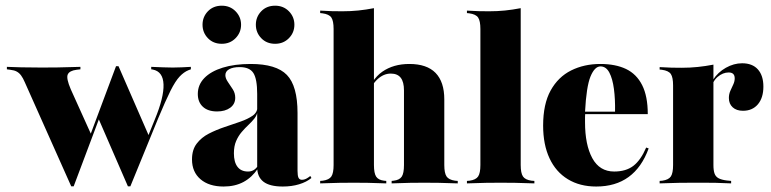

<svg xmlns="http://www.w3.org/2000/svg" viewBox="-20 -660 2776 691"><path d="M236.3 10.5 69.4 -363.7Q62.9 -379 56 -388.3Q49.2 -397.6 40.3 -402.4Q31.5 -407.3 16.9 -408.9L4.8 -410.5V-419.4Q23.4 -418.5 56.5 -417.7Q89.5 -416.9 130.6 -416.9H121.8H128.2Q159.7 -416.9 186.7 -417.3Q213.7 -417.7 235.1 -418.5Q256.5 -419.4 269.4 -419.4V-410.5L255.6 -408.9Q229.8 -405.6 223.8 -391.9Q217.7 -378.2 234.7 -338.7L309.7 -172.6L301.6 -165.3L397.6 -421.8L405.6 -416.1L245.2 10.5ZM440.3 10.5 333.1 -236.3 397.6 -421.8H406.5L516.9 -168.5L508.1 -158.1L537.1 -229.8Q570.2 -309.7 568.5 -356Q566.9 -402.4 529.8 -409.7L524.2 -410.5V-419.4Q550.8 -418.5 566.9 -417.7Q583.1 -416.9 601.6 -416.9Q620.2 -416.9 634.3 -417.7Q648.4 -418.5 666.9 -419.4V-410.5L658.1 -407.3Q641.9 -400.8 626.6 -384.7Q611.3 -368.5 593.5 -333.1Q575.8 -297.6 549.2 -233.9L449.2 10.5Z M905.6 -209.7V-321.8Q905.6 -375.8 891.9 -397.2Q878.2 -418.5 842.7 -418.5Q818.5 -418.5 804.8 -410.9Q791.1 -403.2 791.1 -389.5Q791.1 -378.2 800 -365.3Q808.9 -352.4 817.7 -338.7Q826.6 -325 826.6 -308.1Q826.6 -285.5 808.5 -272.2Q790.3 -258.9 761.3 -258.9Q728.2 -258.9 710.1 -275.8Q691.9 -292.7 691.9 -321.8Q691.9 -354.8 715.3 -379Q738.7 -403.2 781.5 -416.5Q824.2 -429.8 882.3 -429.8Q974.2 -429.8 1012.5 -390.3Q1050.8 -350.8 1050.8 -253.2V-209.7ZM784.7 11.3Q732.3 11.3 701.6 -14.9Q671 -41.1 671 -86.3Q671 -121 687.9 -143.1Q704.8 -165.3 731.5 -179Q758.1 -192.7 788.3 -202.8Q818.5 -212.9 845.2 -222.2Q871.8 -231.5 889.1 -243.5Q906.5 -255.6 906.5 -275.8L907.3 -260.5Q904.8 -245.2 895.6 -233.5Q886.3 -221.8 874.2 -210.5Q862.1 -199.2 850 -185.1Q837.9 -171 829.8 -152.4Q821.8 -133.9 821.8 -108.1Q821.8 -76.6 834.7 -59.7Q847.6 -42.7 872.6 -42.7Q883.9 -42.7 892.3 -47.6Q900.8 -52.4 908.1 -62.9V-53.2Q887.1 -21.8 856.5 -5.2Q825.8 11.3 784.7 11.3ZM1050.8 -45.2Q1050.8 -27.4 1054.4 -20.2Q1058.1 -12.9 1066.9 -12.9Q1074.2 -12.9 1081.5 -16.5Q1088.7 -20.2 1096.8 -26.6L1100.8 -19.4Q1083.1 -4.8 1056.5 3.2Q1029.8 11.3 997.6 11.3Q950.8 11.3 928.2 -6Q905.6 -23.4 905.6 -58.1V-209.7H1050.8ZM970.2 -502.4Q939.5 -502.4 920.2 -522.6Q900.8 -542.7 900.8 -571Q900.8 -599.2 920.2 -619.4Q939.5 -639.5 970.2 -639.5Q1000 -639.5 1019.8 -619.4Q1039.5 -599.2 1039.5 -571Q1039.5 -542.7 1019.8 -522.6Q1000 -502.4 970.2 -502.4ZM778.2 -502.4Q747.6 -502.4 728.2 -522.6Q708.9 -542.7 708.9 -571Q708.9 -599.2 728.2 -619.4Q747.6 -639.5 778.2 -639.5Q808.1 -639.5 827.8 -619.4Q847.6 -599.2 847.6 -571Q847.6 -542.7 827.8 -522.6Q808.1 -502.4 778.2 -502.4Z M1253.2 -2.4Q1228.2 -2.4 1201.2 -2Q1174.2 -1.6 1132.3 0V-8.9L1141.9 -9.7Q1164.5 -12.9 1172.6 -25Q1180.6 -37.1 1180.6 -66.1V-209.7H1325.8V-66.1Q1325.8 -36.3 1333.9 -24.2Q1341.9 -12.1 1362.1 -9.7L1370.2 -8.9V0Q1329 -1.6 1303.6 -2Q1278.2 -2.4 1253.2 -2.4ZM1433.9 -209.7V-334.7Q1433.9 -365.3 1422.2 -380.2Q1410.5 -395.2 1386.3 -395.2Q1360.5 -395.2 1338.3 -374.6Q1316.1 -354 1297.6 -306.5L1294.4 -309.7Q1316.1 -374.2 1356 -402Q1396 -429.8 1453.2 -429.8Q1516.1 -429.8 1547.6 -397.6Q1579 -365.3 1579 -302.4V-209.7ZM1506.5 -2.4Q1482.3 -2.4 1456 -2Q1429.8 -1.6 1389.5 0V-8.9L1396.8 -9.7Q1417.7 -12.1 1425.8 -24.2Q1433.9 -36.3 1433.9 -66.1V-209.7H1579V-66.1Q1579 -37.1 1587.1 -25Q1595.2 -12.9 1617.7 -9.7L1627.4 -8.9V0Q1585.5 -1.6 1558.9 -2Q1532.3 -2.4 1506.5 -2.4ZM1180.6 -209.7V-555.6Q1180.6 -584.7 1172.6 -596.8Q1164.5 -608.9 1140.3 -612.1L1132.3 -612.9V-621.8Q1156.5 -620.2 1175 -619.8Q1193.5 -619.4 1212.1 -619.4Q1241.9 -619.4 1269.4 -622.2Q1296.8 -625 1325.8 -630.6V-621.8V-209.7Z M1781.5 -2.4Q1756.5 -2.4 1729.4 -2Q1702.4 -1.6 1660.5 0V-8.9L1670.2 -9.7Q1692.7 -12.9 1700.8 -25Q1708.9 -37.1 1708.9 -66.1V-209.7H1854V-66.1Q1854 -37.1 1862.1 -25Q1870.2 -12.9 1892.7 -9.7L1903.2 -8.9V0Q1861.3 -1.6 1834.3 -2Q1807.3 -2.4 1781.5 -2.4ZM1708.9 -209.7V-555.6Q1708.9 -584.7 1700.8 -596.8Q1692.7 -608.9 1668.5 -612.1L1660.5 -612.9V-621.8Q1684.7 -620.2 1703.2 -619.8Q1721.8 -619.4 1740.3 -619.4Q1770.2 -619.4 1797.6 -622.2Q1825 -625 1854 -630.6V-621.8V-209.7Z M2125.8 11.3Q2066.9 11.3 2023.8 -14.9Q1980.6 -41.1 1957.7 -90.3Q1934.7 -139.5 1934.7 -208.1Q1934.7 -285.5 1961.7 -334.3Q1988.7 -383.1 2035.5 -406.5Q2082.3 -429.8 2140.3 -429.8Q2195.2 -429.8 2233.1 -411.7Q2271 -393.5 2291.1 -353.6Q2311.3 -313.7 2311.3 -249.2H2041.9L2040.3 -258.1H2193.5Q2194.4 -303.2 2189.5 -339.9Q2184.7 -376.6 2173 -398.8Q2161.3 -421 2141.1 -421Q2120.2 -421 2105.2 -384.7Q2090.3 -348.4 2085.5 -257.3L2086.3 -255.6Q2085.5 -247.6 2085.5 -238.7Q2085.5 -229.8 2085.5 -220.2Q2085.5 -138.7 2111.7 -90.7Q2137.9 -42.7 2190.3 -42.7Q2233.1 -42.7 2259.7 -63.3Q2286.3 -83.9 2305.6 -129L2314.5 -125.8Q2289.5 -57.3 2242.3 -23Q2195.2 11.3 2125.8 11.3Z M2475 -2.4Q2450 -2.4 2423 -2Q2396 -1.6 2354 0V-8.9L2363.7 -9.7Q2386.3 -12.9 2394.4 -25Q2402.4 -37.1 2402.4 -66.1V-209.7H2547.6V-66.1Q2547.6 -46.8 2551.6 -35.5Q2555.6 -24.2 2566.1 -18.5Q2576.6 -12.9 2595.2 -10.5L2611.3 -8.9V0Q2579.8 -1.6 2556.5 -2Q2533.1 -2.4 2513.7 -2.4Q2494.4 -2.4 2475 -2.4ZM2402.4 -209.7V-352.4Q2402.4 -381.5 2394.4 -393.5Q2386.3 -405.6 2362.1 -408.9L2354 -409.7V-418.5Q2378.2 -416.9 2396.8 -416.5Q2415.3 -416.1 2433.9 -416.1Q2463.7 -416.1 2491.1 -419Q2518.5 -421.8 2547.6 -427.4V-418.5V-209.7ZM2654 -261.3Q2630.6 -261.3 2616.9 -273.8Q2603.2 -286.3 2603.2 -307.3Q2603.2 -321 2608.5 -333.1Q2613.7 -345.2 2619 -356Q2624.2 -366.9 2624.2 -378.2Q2624.2 -399.2 2602.4 -399.2Q2591.9 -399.2 2581.9 -395.2Q2571.8 -391.1 2562.5 -383.1Q2553.2 -375 2546.8 -362.9L2546 -372.6Q2563.7 -400 2592.3 -416.1Q2621 -432.3 2650.8 -432.3Q2687.9 -432.3 2707.7 -410.1Q2727.4 -387.9 2727.4 -348.4Q2727.4 -308.1 2707.7 -284.7Q2687.9 -261.3 2654 -261.3Z"/></svg>

Font: Playfair 144pt SemiCondensed Black
Style: Regular
Weight: 900
Width: 4
Designer: Claus Eggers Sørensen
Foundry: Claus Eggers Sørensen
Version: Version 2.203